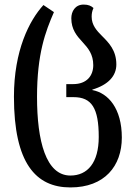

<svg xmlns="http://www.w3.org/2000/svg" viewBox="-20 -568 589 840"><path d="M288 252C438 252 513 158 513 34C513 -93 454 -161 384 -174V-176C454 -197 489 -236 489 -286C489 -348 456 -381 426 -411C403 -434 381 -458 381 -495C381 -508 383 -520 389 -533C379 -542 367 -548 346 -548C308 -548 292 -517 292 -488C292 -439 316 -411 341 -384C366 -357 388 -330 388 -283C388 -237 360 -200 300 -200H270V-143H302C381 -143 412 -95 412 31C412 144 363 200 288 200C181 200 142 49 142 -144C142 -333 179 -430 216 -515L170 -546C108 -478 41 -347 41 -145C41 145 136 252 288 252Z"/></svg>

Font: Noto Serif Georgian ExtraCondensed Medium
Style: Regular
Weight: 500
Width: 2
Designer: Monotype Design Team, Akaki Razmadze
Foundry: Google LLC
Version: Version 2.003